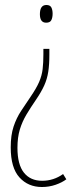

<svg xmlns="http://www.w3.org/2000/svg" viewBox="-20 -549 303 770"><path d="M178 -330Q178 -290 173.5 -261Q169 -232 157.5 -206.5Q146 -181 125 -150Q103 -118 86 -89.5Q69 -61 59.5 -29.5Q50 2 50 44Q50 111 76 143.5Q102 176 149 176Q195 176 233 149L246 170Q229 183 203 192Q177 201 148 201Q93 201 58 162.5Q23 124 23 42Q23 -7 34.5 -41.5Q46 -76 64.5 -104Q83 -132 102 -160Q126 -195 137 -220.5Q148 -246 151 -272Q154 -298 154 -331V-353H178ZM191 -494Q191 -479 186 -468.5Q181 -458 165 -458Q140 -458 140 -492Q140 -529 166 -529Q181 -529 186 -519Q191 -509 191 -494Z"/></svg>

Font: Noto Sans Gujarati ExtraCondensed Thin
Style: Regular
Weight: 100
Width: 2
Designer: Jelle Bosma - Monotype Design Team, Universal Thirst
Foundry: Monotype Imaging Inc.
Version: Version 2.106; ttfautohint (v1.8.4.7-5d5b)